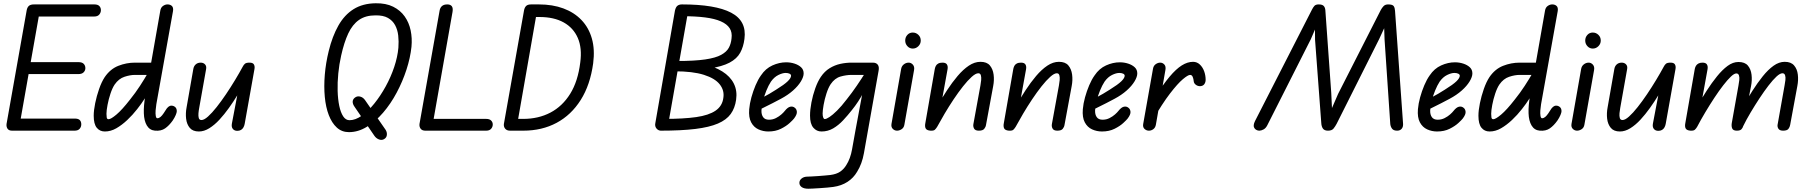

<svg xmlns="http://www.w3.org/2000/svg" viewBox="-20 -799 11084 1174"><path d="M20 -41 143 -735Q146 -753 156 -762.5Q166 -772 188 -772Q209 -772 217 -761Q225 -750 222 -726L100 -36Q98 -23 87.5 -11.5Q77 0 54 0Q34 0 26 -12Q18 -24 20 -41ZM477 -39Q477 -23 467 -11.5Q457 0 436 0H57L69 -74H437Q459 -74 468 -64.5Q477 -55 477 -39ZM502 -382Q502 -368 491.5 -357Q481 -346 459 -346H113L126 -419H461Q482 -419 492 -408.5Q502 -398 502 -382ZM597 -737Q597 -722 587 -710Q577 -698 556 -698H179L191 -772H557Q578 -772 587.5 -762Q597 -752 597 -737Z M928 0Q895 -3 878 -31.5Q861 -60 859.5 -106.5Q858 -153 868 -210L960 -733Q963 -753 976.5 -762.5Q990 -772 1004 -772Q1021 -772 1031 -762.5Q1041 -753 1038 -732L936 -162Q933 -144 931.5 -124Q930 -104 932.5 -90Q935 -76 942 -76Q952 -76 961.5 -84Q971 -92 981 -107L992 -124Q1000 -138 1009 -145.5Q1018 -153 1028 -153Q1041 -153 1051 -144.5Q1061 -136 1061 -119Q1061 -111 1054.5 -95.5Q1048 -80 1036 -62Q1014 -31 989.5 -14Q965 3 928 0ZM621 5Q590 5 571.5 -18Q553 -41 553 -91Q553 -124 562 -168Q571 -212 586 -255Q601 -298 620 -327Q654 -377 703.5 -396.5Q753 -416 805 -416H935L918 -341H805Q776 -341 741 -329.5Q706 -318 681 -282Q667 -261 655.5 -226.5Q644 -192 637.5 -157.5Q631 -123 631 -103Q631 -92 632.5 -81Q634 -70 644 -70Q658 -70 692 -98.5Q726 -127 775 -190Q808 -231 836 -274Q864 -317 888 -359H949Q934 -320 913 -279Q892 -238 867.5 -200Q843 -162 819 -132Q791 -96 758 -65Q725 -34 691 -14.5Q657 5 621 5Z M1196 5Q1159 5 1140.5 -17Q1122 -39 1118 -73Q1114 -107 1121 -143L1162 -377Q1165 -395 1177 -405.5Q1189 -416 1207 -416Q1224 -416 1234 -405Q1244 -394 1240 -375L1198 -139Q1195 -124 1193.5 -106.5Q1192 -89 1195.5 -77Q1199 -65 1212 -65Q1228 -65 1252 -86.5Q1276 -108 1304.5 -144Q1333 -180 1362 -223Q1391 -266 1417.5 -310Q1444 -354 1464 -391L1472 -283Q1454 -254 1430.5 -215.5Q1407 -177 1379.5 -138.5Q1352 -100 1322 -67.5Q1292 -35 1260 -15Q1228 5 1196 5ZM1431 1Q1413 1 1403.5 -11Q1394 -23 1398 -44L1464 -391Q1470 -403 1478 -409.5Q1486 -416 1506 -416Q1526 -416 1532.5 -405Q1539 -394 1536 -377L1476 -41Q1474 -30 1468.5 -20Q1463 -10 1453.5 -4.5Q1444 1 1431 1Z M2328 52Q2314 60 2297 53.5Q2280 47 2269 31L2148 -146Q2136 -163 2136.5 -177.5Q2137 -192 2150 -202Q2164 -213 2182 -208.5Q2200 -204 2212 -187L2338 -5Q2347 9 2345.5 26Q2344 43 2328 52ZM2114 9Q2070 9 2039.5 -19Q2009 -47 1990.5 -95Q1972 -143 1966 -206.5Q1960 -270 1966 -342Q1972 -414 1990 -487Q2012 -577 2049 -642.5Q2086 -708 2142 -743Q2198 -778 2277 -779Q2340 -780 2384 -758Q2428 -736 2454.5 -698.5Q2481 -661 2491 -613Q2501 -565 2496 -513Q2489 -446 2465.5 -373.5Q2442 -301 2405.5 -232.5Q2369 -164 2322.5 -110Q2276 -56 2223 -23.5Q2170 9 2114 9ZM2117 -64Q2153 -64 2192 -91.5Q2231 -119 2268.5 -165.5Q2306 -212 2338 -270Q2370 -328 2390.5 -389.5Q2411 -451 2416 -507Q2419 -546 2415 -581.5Q2411 -617 2396 -645Q2381 -673 2352 -689.5Q2323 -706 2275 -705Q2215 -705 2175 -677Q2135 -649 2109.5 -594.5Q2084 -540 2066 -459Q2054 -406 2048.5 -350Q2043 -294 2044.5 -243Q2046 -192 2054.5 -151.5Q2063 -111 2078.5 -87.5Q2094 -64 2117 -64Z M2545 -41 2668 -734Q2671 -752 2682.5 -762Q2694 -772 2715 -772Q2734 -772 2742.5 -761Q2751 -750 2747 -726L2625 -35Q2622 -23 2613 -11.5Q2604 0 2581 0Q2561 0 2552 -12Q2543 -24 2545 -41ZM2993 -38Q2993 -23 2983 -11.5Q2973 0 2953 0H2581L2588 -72H2953Q2973 -72 2983 -62Q2993 -52 2993 -38Z M3607 -412Q3589 -280 3531 -188Q3473 -96 3383.5 -48Q3294 0 3179 0H3098L3114 -72H3179Q3272 -72 3345.5 -110.5Q3419 -149 3466.5 -225.5Q3514 -302 3528 -417Q3540 -505 3513 -567Q3486 -629 3426.5 -662Q3367 -695 3279 -695H3220L3228 -772H3275Q3359 -772 3425 -747.5Q3491 -723 3535.5 -676.5Q3580 -630 3599 -563.5Q3618 -497 3607 -412ZM3061 -41 3184 -734Q3187 -752 3196.5 -762Q3206 -772 3228 -772Q3250 -772 3258.5 -761.5Q3267 -751 3263 -728L3142 -36Q3140 -23 3130 -11.5Q3120 0 3099 0Q3079 0 3069 -12Q3059 -24 3061 -41Z M4532 -561Q4526 -513 4506 -476.5Q4486 -440 4441 -416Q4396 -392 4316 -380Q4236 -368 4108 -368L4119 -426Q4227 -426 4291.5 -435.5Q4356 -445 4389.5 -463.5Q4423 -482 4436.5 -507Q4450 -532 4453 -564Q4458 -601 4441.5 -626.5Q4425 -652 4387.5 -668.5Q4350 -685 4291 -692.5Q4232 -700 4150 -700V-772Q4354 -772 4450.5 -721.5Q4547 -671 4532 -561ZM4481 -189Q4474 -138 4448 -102Q4422 -66 4369.5 -43.5Q4317 -21 4231.5 -10.5Q4146 0 4018 0L4044 -72Q4160 -72 4237 -83Q4314 -94 4355.5 -122.5Q4397 -151 4403 -201Q4410 -246 4381 -283Q4352 -320 4284 -341.5Q4216 -363 4106 -363L4114 -426Q4204 -426 4275.5 -409.5Q4347 -393 4396 -362.5Q4445 -332 4467 -288Q4489 -244 4481 -189ZM3987 -46 4107 -734Q4112 -756 4122.5 -764Q4133 -772 4150 -772L4187 -727L4066 -40L4022 0Q4005 0 3994 -13.5Q3983 -27 3987 -46Z M4678 5Q4646 5 4617.5 -8Q4589 -21 4573 -51Q4557 -81 4561 -131Q4564 -166 4574.5 -204Q4585 -242 4600 -277.5Q4615 -313 4633 -338Q4661 -380 4703 -399Q4745 -418 4787 -418Q4814 -418 4838.5 -410Q4863 -402 4878.5 -387.5Q4894 -373 4894 -350Q4894 -329 4877 -301Q4860 -273 4829 -245.5Q4798 -218 4755 -195Q4733 -183 4703.5 -168Q4674 -153 4646.5 -139.5Q4619 -126 4601 -117L4614 -188Q4626 -194 4644.5 -203.5Q4663 -213 4684.5 -225.5Q4706 -238 4726 -251Q4776 -282 4796.5 -302Q4817 -322 4817 -336Q4817 -344 4807.5 -348.5Q4798 -353 4784 -353Q4765 -353 4739.5 -340.5Q4714 -328 4694 -300Q4679 -277 4666 -245Q4653 -213 4645 -181Q4637 -149 4636 -124Q4635 -99 4646 -83Q4657 -67 4682 -67Q4705 -67 4724.5 -77Q4744 -87 4758 -99.5Q4772 -112 4778 -120Q4796 -143 4812 -146.5Q4828 -150 4840 -140Q4851 -132 4852.5 -115.5Q4854 -99 4835 -74Q4829 -66 4808.5 -47Q4788 -28 4755 -11.5Q4722 5 4678 5Z M4868 319Q4868 303 4882 292Q4896 281 4918 281Q4924 281 4942.5 280Q4961 279 4983.5 277.5Q5006 276 5026.5 274Q5047 272 5057 271Q5095 266 5117.5 250.5Q5140 235 5155 210Q5180 171 5190 114Q5200 57 5211 -3L5254 -233L5290 -416H5317Q5338 -416 5347.5 -403Q5357 -390 5352 -365L5287 0Q5274 73 5262.5 138Q5251 203 5221 251Q5199 289 5162 313Q5125 337 5075 344Q5061 346 5038.5 348Q5016 350 4992.5 351.5Q4969 353 4950 354Q4931 355 4923 355Q4896 355 4882 345Q4868 335 4868 319ZM4933 -92Q4933 -128 4941.5 -172.5Q4950 -217 4965 -259Q4980 -301 4999 -329Q5022 -363 5053 -382Q5084 -401 5118.5 -408.5Q5153 -416 5187 -416H5314V-341H5187Q5155 -341 5119.5 -331Q5084 -321 5059 -284Q5045 -263 5033.5 -227.5Q5022 -192 5016 -157.5Q5010 -123 5010 -105Q5010 -90 5013.5 -80.5Q5017 -71 5023 -71Q5033 -71 5052 -83.5Q5071 -96 5098 -122.5Q5125 -149 5157 -191Q5189 -231 5219 -275Q5249 -319 5275 -361H5324Q5295 -300 5262 -237.5Q5229 -175 5189 -126Q5164 -94 5135.5 -63.5Q5107 -33 5074.5 -14Q5042 5 5003 5Q4973 5 4953 -18.5Q4933 -42 4933 -92Z M5465 0Q5450 0 5439 -11Q5428 -22 5431 -41L5490 -377Q5493 -395 5506.5 -405.5Q5520 -416 5536 -416Q5551 -416 5562 -403.5Q5573 -391 5569 -370L5510 -37Q5507 -18 5493 -9Q5479 0 5465 0ZM5561 -502Q5542 -502 5528.5 -516.5Q5515 -531 5515 -551Q5515 -571 5528 -585.5Q5541 -600 5561 -600Q5581 -600 5595.5 -586Q5610 -572 5610 -551Q5610 -531 5595.5 -516.5Q5581 -502 5561 -502Z M5965 0Q5943 0 5936 -13Q5929 -26 5932 -41L5975 -277Q5978 -292 5979.5 -309.5Q5981 -327 5977.5 -339Q5974 -351 5962 -351Q5946 -351 5921.5 -329Q5897 -307 5868.5 -271Q5840 -235 5811 -191.5Q5782 -148 5756 -104Q5730 -60 5710 -23V-151Q5740 -200 5771 -247.5Q5802 -295 5835.5 -334.5Q5869 -374 5904 -397.5Q5939 -421 5975 -421Q6014 -421 6032.5 -399Q6051 -377 6055.5 -343Q6060 -309 6053 -273L6009 -35Q6007 -22 5998 -11Q5989 0 5965 0ZM5669 0Q5646 -2 5640 -14Q5634 -26 5638 -46L5696 -378Q5698 -388 5702.5 -396.5Q5707 -405 5717 -410.5Q5727 -416 5743 -416Q5763 -416 5770 -405Q5777 -394 5774 -376L5710 -23Q5703 -12 5696 -5.5Q5689 1 5669 0Z M6445 0Q6423 0 6416 -13Q6409 -26 6412 -41L6455 -277Q6458 -292 6459.5 -309.5Q6461 -327 6457.5 -339Q6454 -351 6442 -351Q6426 -351 6401.5 -329Q6377 -307 6348.5 -271Q6320 -235 6291 -191.5Q6262 -148 6236 -104Q6210 -60 6190 -23V-151Q6220 -200 6251 -247.5Q6282 -295 6315.5 -334.5Q6349 -374 6384 -397.5Q6419 -421 6455 -421Q6494 -421 6512.5 -399Q6531 -377 6535.5 -343Q6540 -309 6533 -273L6489 -35Q6487 -22 6478 -11Q6469 0 6445 0ZM6149 0Q6126 -2 6120 -14Q6114 -26 6118 -46L6176 -378Q6178 -388 6182.5 -396.5Q6187 -405 6197 -410.5Q6207 -416 6223 -416Q6243 -416 6250 -405Q6257 -394 6254 -376L6190 -23Q6183 -12 6176 -5.5Q6169 1 6149 0Z M6718 5Q6686 5 6657.5 -8Q6629 -21 6613 -51Q6597 -81 6601 -131Q6604 -166 6614.5 -204Q6625 -242 6640 -277.5Q6655 -313 6673 -338Q6701 -380 6743 -399Q6785 -418 6827 -418Q6854 -418 6878.5 -410Q6903 -402 6918.5 -387.5Q6934 -373 6934 -350Q6934 -329 6917 -301Q6900 -273 6869 -245.5Q6838 -218 6795 -195Q6773 -183 6743.5 -168Q6714 -153 6686.5 -139.5Q6659 -126 6641 -117L6654 -188Q6666 -194 6684.5 -203.5Q6703 -213 6724.5 -225.5Q6746 -238 6766 -251Q6816 -282 6836.5 -302Q6857 -322 6857 -336Q6857 -344 6847.5 -348.5Q6838 -353 6824 -353Q6805 -353 6779.5 -340.5Q6754 -328 6734 -300Q6719 -277 6706 -245Q6693 -213 6685 -181Q6677 -149 6676 -124Q6675 -99 6686 -83Q6697 -67 6722 -67Q6745 -67 6764.5 -77Q6784 -87 6798 -99.5Q6812 -112 6818 -120Q6836 -143 6852 -146.5Q6868 -150 6880 -140Q6891 -132 6892.5 -115.5Q6894 -99 6875 -74Q6869 -66 6848.5 -47Q6828 -28 6795 -11.5Q6762 5 6718 5Z M7318 -272Q7303 -272 7291.5 -281Q7280 -290 7279 -303Q7278 -316 7273 -328.5Q7268 -341 7257 -341Q7244 -341 7212.5 -314.5Q7181 -288 7134 -227Q7087 -166 7027 -62L7044 -207Q7092 -283 7131.5 -330Q7171 -377 7206 -399Q7241 -421 7275 -421Q7299 -421 7316.5 -404.5Q7334 -388 7343 -363Q7352 -338 7352 -311Q7352 -296 7344 -284.5Q7336 -273 7318 -272ZM7005 0Q6990 0 6978.5 -10.5Q6967 -21 6970 -40L7030 -378Q7033 -397 7046.5 -406.5Q7060 -416 7074 -416Q7089 -416 7099.5 -404.5Q7110 -393 7106 -371L7048 -38Q7045 -19 7032.5 -9.5Q7020 0 7005 0Z M7680 0Q7671 0 7662.5 -4.5Q7654 -9 7650 -16Q7645 -23 7646 -34Q7647 -45 7654 -59L8002 -740Q8009 -754 8017 -763Q8025 -772 8044 -772L8051 -689L7995 -559L7729 -33Q7720 -15 7706 -7.5Q7692 0 7680 0ZM8059 -48 8021 -556 8020 -684 8043 -772Q8066 -772 8074.5 -762Q8083 -752 8084 -736L8120 -232L8127 -84L8100 0Q8078 0 8069 -13Q8060 -26 8059 -48ZM8153 -42Q8145 -27 8134.5 -13.5Q8124 0 8100 0V-82L8162 -225L8423 -738Q8430 -751 8440 -761.5Q8450 -772 8468 -772L8473 -690L8413 -560ZM8523 0Q8501 0 8492 -12Q8483 -24 8481 -40L8446 -558L8441 -704L8467 -772Q8495 -772 8502 -761.5Q8509 -751 8510 -733L8559 -45Q8561 -24 8551 -12Q8541 0 8523 0Z M8767 5Q8735 5 8706.5 -8Q8678 -21 8662 -51Q8646 -81 8650 -131Q8653 -166 8663.5 -204Q8674 -242 8689 -277.5Q8704 -313 8722 -338Q8750 -380 8792 -399Q8834 -418 8876 -418Q8903 -418 8927.5 -410Q8952 -402 8967.5 -387.5Q8983 -373 8983 -350Q8983 -329 8966 -301Q8949 -273 8918 -245.5Q8887 -218 8844 -195Q8822 -183 8792.5 -168Q8763 -153 8735.5 -139.5Q8708 -126 8690 -117L8703 -188Q8715 -194 8733.5 -203.5Q8752 -213 8773.5 -225.5Q8795 -238 8815 -251Q8865 -282 8885.5 -302Q8906 -322 8906 -336Q8906 -344 8896.5 -348.5Q8887 -353 8873 -353Q8854 -353 8828.5 -340.5Q8803 -328 8783 -300Q8768 -277 8755 -245Q8742 -213 8734 -181Q8726 -149 8725 -124Q8724 -99 8735 -83Q8746 -67 8771 -67Q8794 -67 8813.5 -77Q8833 -87 8847 -99.5Q8861 -112 8867 -120Q8885 -143 8901 -146.5Q8917 -150 8929 -140Q8940 -132 8941.5 -115.5Q8943 -99 8924 -74Q8918 -66 8897.5 -47Q8877 -28 8844 -11.5Q8811 5 8767 5Z M9395 0Q9362 -3 9345 -31.5Q9328 -60 9326.5 -106.5Q9325 -153 9335 -210L9427 -733Q9430 -753 9443.5 -762.5Q9457 -772 9471 -772Q9488 -772 9498 -762.5Q9508 -753 9505 -732L9403 -162Q9400 -144 9398.5 -124Q9397 -104 9399.5 -90Q9402 -76 9409 -76Q9419 -76 9428.5 -84Q9438 -92 9448 -107L9459 -124Q9467 -138 9476 -145.5Q9485 -153 9495 -153Q9508 -153 9518 -144.5Q9528 -136 9528 -119Q9528 -111 9521.5 -95.5Q9515 -80 9503 -62Q9481 -31 9456.5 -14Q9432 3 9395 0ZM9088 5Q9057 5 9038.5 -18Q9020 -41 9020 -91Q9020 -124 9029 -168Q9038 -212 9053 -255Q9068 -298 9087 -327Q9121 -377 9170.5 -396.5Q9220 -416 9272 -416H9402L9385 -341H9272Q9243 -341 9208 -329.5Q9173 -318 9148 -282Q9134 -261 9122.5 -226.5Q9111 -192 9104.5 -157.5Q9098 -123 9098 -103Q9098 -92 9099.5 -81Q9101 -70 9111 -70Q9125 -70 9159 -98.5Q9193 -127 9242 -190Q9275 -231 9303 -274Q9331 -317 9355 -359H9416Q9401 -320 9380 -279Q9359 -238 9334.5 -200Q9310 -162 9286 -132Q9258 -96 9225 -65Q9192 -34 9158 -14.5Q9124 5 9088 5Z M9623 0Q9608 0 9597 -11Q9586 -22 9589 -41L9648 -377Q9651 -395 9664.5 -405.5Q9678 -416 9694 -416Q9709 -416 9720 -403.5Q9731 -391 9727 -370L9668 -37Q9665 -18 9651 -9Q9637 0 9623 0ZM9719 -502Q9700 -502 9686.5 -516.5Q9673 -531 9673 -551Q9673 -571 9686 -585.5Q9699 -600 9719 -600Q9739 -600 9753.5 -586Q9768 -572 9768 -551Q9768 -531 9753.5 -516.5Q9739 -502 9719 -502Z M9885 5Q9848 5 9829.5 -17Q9811 -39 9807 -73Q9803 -107 9810 -143L9851 -377Q9854 -395 9866 -405.5Q9878 -416 9896 -416Q9913 -416 9923 -405Q9933 -394 9929 -375L9887 -139Q9884 -124 9882.5 -106.5Q9881 -89 9884.5 -77Q9888 -65 9901 -65Q9917 -65 9941 -86.5Q9965 -108 9993.5 -144Q10022 -180 10051 -223Q10080 -266 10106.5 -310Q10133 -354 10153 -391L10161 -283Q10143 -254 10119.5 -215.5Q10096 -177 10068.5 -138.5Q10041 -100 10011 -67.5Q9981 -35 9949 -15Q9917 5 9885 5ZM10120 1Q10102 1 10092.5 -11Q10083 -23 10087 -44L10153 -391Q10159 -403 10167 -409.5Q10175 -416 10195 -416Q10215 -416 10221.5 -405Q10228 -394 10225 -377L10165 -41Q10163 -30 10157.5 -20Q10152 -10 10142.5 -4.5Q10133 1 10120 1Z M10316 0Q10293 -2 10287 -14Q10281 -26 10285 -46L10343 -378Q10345 -388 10350 -396.5Q10355 -405 10365 -410.5Q10375 -416 10390 -416Q10410 -416 10417 -405Q10424 -394 10421 -376L10357 -23Q10351 -13 10343.5 -6Q10336 1 10316 0ZM10600 0Q10578 0 10572 -13Q10566 -26 10569 -46L10610 -276Q10613 -292 10615 -309Q10617 -326 10613 -338Q10609 -350 10597 -350Q10584 -350 10563.5 -330.5Q10543 -311 10517 -277.5Q10491 -244 10463 -201.5Q10435 -159 10407.5 -113Q10380 -67 10357 -23V-147Q10385 -197 10416 -245Q10447 -293 10479 -332.5Q10511 -372 10543.5 -396Q10576 -420 10610 -420Q10649 -420 10667.5 -398Q10686 -376 10690 -342Q10694 -308 10687 -273L10639 -28Q10636 -17 10628 -8.5Q10620 0 10600 0ZM10883 0Q10861 0 10853.5 -13Q10846 -26 10850 -41L10892 -277Q10895 -292 10897 -309.5Q10899 -327 10895 -339Q10891 -351 10879 -351Q10864 -351 10842 -330.5Q10820 -310 10793.5 -275.5Q10767 -241 10739 -198.5Q10711 -156 10684.5 -111.5Q10658 -67 10638 -26L10637 -147Q10665 -196 10695.5 -244Q10726 -292 10758.5 -332.5Q10791 -373 10824.5 -397Q10858 -421 10893 -421Q10931 -421 10950 -399Q10969 -377 10973 -343Q10977 -309 10970 -273L10926 -35Q10924 -22 10915.5 -11Q10907 0 10883 0Z"/></svg>

Font: Edu QLD Beginner Medium
Style: Regular
Weight: 500
Designer: Tina and Corey Anderson
Foundry: Google for Education
Version: Version 1.003